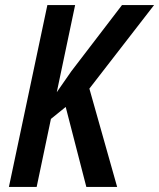

<svg xmlns="http://www.w3.org/2000/svg" viewBox="-20 -734 625 754"><path d="M15 0H124L180 -267L238 -314L319 0H440L331 -386L585 -714H459L260 -454L203 -372L275 -714H166Z"/></svg>

Font: Noto Sans Display SemiCondensed Medium
Style: Italic
Weight: 500
Width: 4
Italic angle: -12°
Designer: Monotype Design Team
Foundry: Monotype Imaging Inc.
Version: Version 1.900